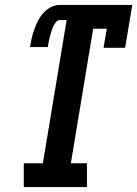

<svg xmlns="http://www.w3.org/2000/svg" viewBox="-20 -755 554 775"><path d="M76 0V-96H153L249 -674H221Q213 -674 207.5 -667.5Q202 -661 198 -654Q194 -647 191.5 -639.5Q189 -632 186.5 -624.5Q184 -617 182 -609.5Q180 -602 178.5 -595Q177 -588 175.5 -580.5Q174 -573 173 -565H101Q104 -583 108 -601Q112 -619 118.5 -636.5Q125 -654 133.5 -671Q142 -688 155 -702.5Q168 -717 185.5 -726Q203 -735 221 -735H514L485 -562H398L411 -639H356L266 -96H331V0Z"/></svg>

Font: Iosevka Slab Oblique
Style: Bold
Weight: 700
Italic angle: -9°
Monospace: yes
Designer: Belleve Invis
Foundry: Belleve Invis
Version: Version 11.1.1; ttfautohint (v1.8.3)